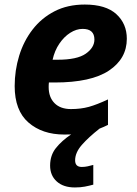

<svg xmlns="http://www.w3.org/2000/svg" viewBox="-20 -576 597 836"><path d="M259.8 9.8Q164.1 9.8 104 -42.5Q43.9 -94.7 43.9 -201.2Q43.9 -269.5 63.5 -333.3Q83 -397 121.8 -447.3Q160.6 -497.6 217.5 -526.9Q274.4 -556.2 349.1 -556.2Q440.9 -556.2 486.6 -514.4Q532.2 -472.7 532.2 -407.2Q532.2 -320.8 454.6 -268.8Q377 -216.8 217.8 -216.8H192.9Q192.4 -210.9 192.1 -206.5Q191.9 -202.1 191.9 -196.8Q191.9 -152.8 217.3 -127Q242.7 -101.1 289.1 -101.1Q332 -101.1 367.2 -110.8Q402.3 -120.6 450.2 -143.1V-32.2Q431.6 -22.9 413.6 -16.1Q365.7 21.5 336.4 54.9Q307.1 88.4 307.1 122.1Q307.1 150.9 335.9 150.9Q349.6 150.9 361.6 148.2Q373.5 145.5 386.2 142.1V228Q368.2 232.9 349.1 236.6Q330.1 240.2 306.2 240.2Q255.9 240.2 227.1 214.1Q198.2 188 198.2 145Q198.2 100.1 223.6 68.4Q249 36.6 289.6 9.3Q275.4 9.8 259.8 9.8ZM209 -315.9H231Q315.9 -315.9 353.5 -342.3Q391.1 -368.7 391.1 -403.8Q391.1 -450.2 339.8 -450.2Q312.5 -450.2 285.6 -433.1Q258.8 -416 238.3 -385.7Q217.8 -355.5 209 -315.9Z"/></svg>

Font: Open Sans
Style: Bold Italic
Weight: 700
Italic angle: -12°
Designer: Monotype Design Team
Foundry: Monotype Imaging Inc.
Version: Version 3.003; ttfautohint (v1.8.4)